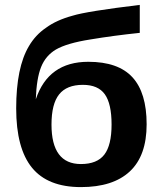

<svg xmlns="http://www.w3.org/2000/svg" viewBox="-20 -753 658 783"><path d="M435 -245Q435 -330 407.5 -368.5Q380 -407 318 -407Q252 -407 221 -368Q190 -329 190 -245Q190 -84 310 -84Q376 -84 405.5 -122.5Q435 -161 435 -245ZM340 -501Q462 -501 520 -438Q578 -375 578 -246Q578 -118 509.5 -54Q441 10 310 10Q175 10 110.5 -69Q46 -148 46 -311Q46 -478 98 -565Q125 -611 168 -640Q210 -671 276 -689Q334 -707 550 -733V-619Q444 -608 348 -592Q253 -577 208 -551Q166 -526 147.5 -479.5Q129 -433 126 -348Q177 -501 340 -501Z"/></svg>

Font: Libra Sans
Style: Bold
Weight: 700
Foundry: Context Ltd
Version: Version 1.000